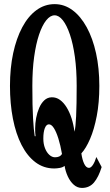

<svg xmlns="http://www.w3.org/2000/svg" viewBox="-20 -800 540 939"><path d="M247.1 -779.8Q294.9 -779.8 334.7 -750.2Q374.5 -720.7 404.1 -666.7Q433.6 -612.8 449.7 -539.8Q465.8 -466.8 465.8 -379.9Q465.8 -297.9 453.1 -232.2Q440.4 -166.5 420.4 -120.4Q400.4 -74.2 377.9 -49.8Q382.3 -18.6 391.8 1.2Q401.4 21 415 21Q424.8 21 434.6 6.1Q444.3 -8.8 451.2 -32.2L477.1 17.1Q461.9 66.4 439.5 92.8Q417 119.1 380.9 119.1Q358.4 119.1 340.8 103.5Q323.2 87.9 311.8 63.2Q300.3 38.6 295.9 11.2Q287.1 18.6 272.5 21.2Q257.8 23.9 245.1 23.9Q193.8 23.9 153.6 -6.3Q113.3 -36.6 85.4 -91.1Q57.6 -145.5 43.2 -219.2Q28.8 -293 28.8 -379.9Q28.8 -466.8 44.4 -539.8Q60.1 -612.8 88.9 -666.7Q117.7 -720.7 158 -750.2Q198.2 -779.8 247.1 -779.8ZM247.1 -725.1Q225.6 -725.1 206.1 -700.7Q186.5 -676.3 171.1 -630.9Q155.8 -585.4 147 -522Q138.2 -458.5 138.2 -379.9Q138.2 -279.8 141.6 -221.2Q145 -162.6 149.9 -133.8H153.8Q152.3 -143.6 152.1 -153.3Q151.9 -163.1 151.9 -171.9Q151.9 -196.3 156.7 -222.7Q161.6 -249 171.4 -272Q181.2 -294.9 196.5 -309.3Q211.9 -323.7 232.9 -324.2Q254.9 -324.7 273.2 -311.5Q291.5 -298.3 305.9 -274.9Q320.3 -251.5 330.1 -220.9Q339.8 -190.4 344.2 -155.8Q349.6 -174.8 352.3 -231.2Q355 -287.6 355 -379.9Q355 -458.5 346.2 -522Q337.4 -585.4 322 -630.9Q306.6 -676.3 287.4 -700.7Q268.1 -725.1 247.1 -725.1ZM219.2 -191.9Q206.5 -191.9 199.2 -173.1Q191.9 -154.3 191.9 -122.1Q191.9 -96.2 200 -75.4Q208 -54.7 221.2 -42.7Q234.4 -30.8 249 -30.8Q273.9 -30.8 283.2 -46.9Q275.9 -89.4 265.6 -122.1Q255.4 -154.8 243.7 -173.3Q231.9 -191.9 219.2 -191.9Z"/></svg>

Font: BIZ UDMincho
Style: Bold
Weight: 700
Monospace: yes
Designer: TypeBank Co., Ltd.
Foundry: Morisawa Inc.
Version: Version 1.06